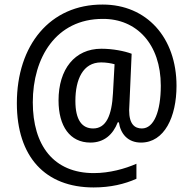

<svg xmlns="http://www.w3.org/2000/svg" viewBox="-20 -736 848 843"><path d="M755 -359C755 -571 624 -716 431 -716C199 -717 54 -537 54 -283C54 -48 178 87 391 87C466 87 527 72 579 49V-17C529 5 461 24 392 24C215 24 124 -98 124 -287C124 -483 226 -653 431 -653C580 -654 686 -542 686 -360C686 -247 656 -172 603 -172C572 -172 547 -190 547 -252C547 -259 548 -273 549 -295L558 -500C526 -512 475 -522 425 -522C308 -522 237 -432 237 -295C237 -182 287 -110 377 -110C437 -110 476 -145 497 -199H502C509 -149 541 -110 599 -110C702 -110 755 -223 755 -359ZM311 -293C311 -387 344 -462 424 -462C447 -462 468 -458 483 -454L476 -327C471 -229 446 -172 389 -172C340 -172 311 -209 311 -293Z"/></svg>

Font: Noto Sans Myanmar UI SemiCondensed
Style: Regular
Weight: 400
Width: 4
Designer: Monotype Design Team
Foundry: Monotype Imaging Inc.
Version: Version 2.103